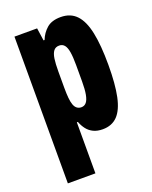

<svg xmlns="http://www.w3.org/2000/svg" viewBox="-138 -616 701 884"><g transform="rotate(-20 212.5 -174.5)"><path d="M39 191V-528H150L159 -466H164Q176 -497 200.5 -518.5Q225 -540 269 -540Q317 -540 346 -509.5Q375 -479 388 -416.5Q401 -354 401 -258Q401 -164 388.5 -104.5Q376 -45 348.5 -16.5Q321 12 276 12Q250 12 231 3Q212 -6 199.5 -22Q187 -38 179 -59H174V191ZM218 -117Q233 -117 242.5 -128.5Q252 -140 256.5 -164.5Q261 -189 261 -228V-308Q261 -347 257 -371.5Q253 -396 243.5 -407.5Q234 -419 218 -419Q200 -419 190.5 -406.5Q181 -394 177.5 -370Q174 -346 174 -308V-228Q174 -199 176 -178Q178 -157 183 -143.5Q188 -130 197 -123.5Q206 -117 218 -117Z"/></g></svg>

Font: Archivo ExtraCondensed ExtraBold
Style: Regular
Weight: 800
Width: 2
Designer: Hector Gatti
Foundry: Omnibus-Type
Version: Version 2.001